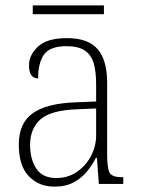

<svg xmlns="http://www.w3.org/2000/svg" viewBox="-20 -685 524 715"><path d="M182 10Q125 10 87.5 -28.5Q50 -67 50 -147Q50 -226 101.5 -263Q153 -300 262 -304L338 -307V-371Q338 -416 329.5 -447.5Q321 -479 297 -496Q273 -513 228 -513Q166 -513 144 -482Q122 -451 122 -393Q88 -393 88 -442Q88 -480 121.5 -511.5Q155 -543 230 -543Q308 -543 343.5 -502Q379 -461 379 -377V-109Q379 -56 389 -40.5Q399 -25 435 -25H439V0H348L341 -97H337Q324 -71 304 -46.5Q284 -22 254.5 -6Q225 10 182 10ZM190 -22Q233 -22 266.5 -45Q300 -68 319 -104.5Q338 -141 338 -181V-281L265 -278Q167 -274 129.5 -239.5Q92 -205 92 -145Q92 -93 115 -57.5Q138 -22 190 -22ZM102 -632V-665H367V-632Z"/></svg>

Font: Noto Serif Armenian SemiCondensed ExtraLight
Style: Regular
Weight: 200
Width: 4
Designer: Monotype Design Team
Foundry: Monotype Imaging Inc.
Version: Version 2.008; ttfautohint (v1.8.4.7-5d5b)